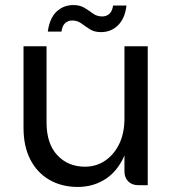

<svg xmlns="http://www.w3.org/2000/svg" viewBox="-20 -732 681 759"><path d="M472 -54V-549H564V0H526Q502 0 487 -15Q472 -30 472 -54ZM288 7Q223 7 174.5 -21.5Q126 -50 99.5 -102Q73 -154 73 -226V-549H164V-248Q164 -164 206.5 -118.5Q249 -73 316 -73Q361 -73 396.5 -97.5Q432 -122 452 -164.5Q472 -207 472 -263L492 -231Q491 -150 462.5 -97.5Q434 -45 388.5 -19Q343 7 288 7ZM379 -605Q353 -605 335 -616.5Q317 -628 301.5 -639.5Q286 -651 265 -651Q249 -651 237.5 -640.5Q226 -630 223 -607H169Q176 -660 203.5 -686Q231 -712 270 -712Q296 -712 314 -701Q332 -690 347.5 -678.5Q363 -667 384 -667Q401 -667 412.5 -677.5Q424 -688 427 -710H480Q474 -659 446.5 -632Q419 -605 379 -605Z"/></svg>

Font: Parkinsans
Style: Regular
Weight: 400
Designer: Red Stone, Indian Type Foundry
Foundry: Indian Type Foundry
Version: Version 1.000